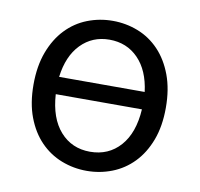

<svg xmlns="http://www.w3.org/2000/svg" viewBox="-63 -564 669 643"><g transform="rotate(10 271.0 -243.0)"><path d="M271 12Q226 12 185 -4Q144 -20 113 -52Q82 -84 64 -131.5Q46 -179 46 -242Q46 -305 64 -353Q82 -401 113 -433.5Q144 -466 185 -482Q226 -498 271 -498Q316 -498 357 -482Q398 -466 429 -433.5Q460 -401 478 -353Q496 -305 496 -242Q496 -179 478 -131.5Q460 -84 429 -52Q398 -20 357 -4Q316 12 271 12ZM271 -434Q213 -434 174 -394Q135 -354 126 -282H417Q408 -354 369 -394Q330 -434 271 -434ZM271 -53Q334 -53 373.5 -97.5Q413 -142 418 -223H125Q130 -142 169.5 -97.5Q209 -53 271 -53Z"/></g></svg>

Font: Source Sans Pro
Style: Regular
Weight: 400
Designer: Paul D. Hunt
Foundry: Adobe Systems Incorporated
Version: Version 2.021;PS 2.000;hotconv 1.0.86;makeotf.lib2.5.63406